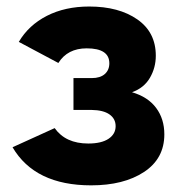

<svg xmlns="http://www.w3.org/2000/svg" viewBox="-20 -554 551 583"><path d="M256.8 8.8Q85.9 8.8 18.1 -106.9L146 -165Q179.2 -118.2 248 -118.2Q288.1 -118.2 309.6 -132.6Q331.1 -147 331.1 -170.9Q331.1 -193.4 312.5 -206.5Q293.9 -219.7 257.8 -220.2H203.1V-316.9H258.8Q284.2 -316.9 298.1 -329.1Q312 -341.3 312 -361.8Q312 -407.2 243.2 -407.2Q185.1 -407.2 157.2 -362.8L37.1 -426.8Q66.9 -477.5 122.3 -505.9Q177.7 -534.2 251 -534.2Q340.8 -534.2 397 -495.1Q453.1 -456.1 453.1 -384.8Q453.1 -348.6 435.3 -317.9Q417.5 -287.1 380.9 -273.9Q429.2 -259.8 454.1 -226.3Q479 -192.9 479 -146Q479 -72.3 417.2 -31.7Q355.5 8.8 256.8 8.8Z"/></svg>

Font: Raleway-v4020 ExtraBold
Style: Regular
Weight: 800
Designer: Matt McInerney, Pablo Impallari, Rodrigo Fuenzalida
Foundry: Matt McInerney, Pablo Impallari, Rodrigo Fuenzalida
Version: Version 4.020;PS 004.020;hotconv 1.0.88;makeotf.lib2.5.64775